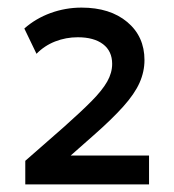

<svg xmlns="http://www.w3.org/2000/svg" viewBox="-20 -846 457 505"><path d="M46.5 -361V-423L147.5 -511.5Q192.5 -551.5 220.8 -580Q249 -608.5 262 -631.5Q275 -654.5 275 -678Q275 -711.5 251 -729.8Q227 -748 184.5 -748Q153.5 -748 125.2 -737Q97 -726 76 -704.5L44 -771Q74 -797.5 113.2 -811.8Q152.5 -826 194.5 -826Q269.5 -826 314.8 -788Q360 -750 360 -688Q360 -657.5 347 -628.2Q334 -599 304.2 -565.8Q274.5 -532.5 225.5 -489.5L166 -437H372V-361Z"/></svg>

Font: Geologica EX Med
Style: Regular
Weight: 500
Designer: Sindre Bremnes, Frode Helland
Foundry: Monokrom Skriftforlag AS
Version: Version 1.010;gftools[0.9.28]